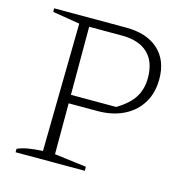

<svg xmlns="http://www.w3.org/2000/svg" viewBox="-97 -738 811 831"><g transform="rotate(15 308.0 -322.5)"><path d="M367 -645Q460 -645 512 -598Q564 -551 564 -467Q564 -405 536.5 -359.5Q509 -314 458.5 -289Q408 -264 341 -264H212V-36L355 -18V0H45V-15Q77 -32 158 -36L167 -609L45 -629V-645ZM359 -607H212V-302H415Q468 -334 491.5 -371Q515 -408 515 -459Q515 -531 475 -569Q435 -607 359 -607Z"/></g></svg>

Font: Piazzolla ExtraLight
Style: Regular
Weight: 200
Designer: Juan Pablo del Peral
Foundry: Huerta Tipografica
Version: Version 1.330